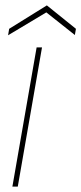

<svg xmlns="http://www.w3.org/2000/svg" viewBox="-20 -693 302 713"><path d="M26 0 116 -517H136L46 0ZM10 -562 14 -586 154 -673 262 -586 258 -563 152 -647Z"/></svg>

Font: DM Sans 11pt Thin
Style: Italic
Weight: 250
Italic angle: -10°
Version: Version 4.004;gftools[0.9.30]